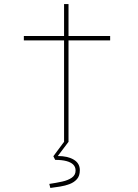

<svg xmlns="http://www.w3.org/2000/svg" viewBox="-20 -703 682 950"><path d="M297 0V-683H319V0ZM98 -503V-525H525V-503ZM229 227 224 207Q258 202 287.5 195.5Q317 189 335.5 176Q354 163 354 141Q354 123 342.5 111.5Q331 100 308.5 94Q286 88 253 88L244 70L296 0H318L266 69Q315 69 345 87Q375 105 375 139Q375 167 361 183Q347 199 325 207.5Q303 216 277.5 220Q252 224 229 227Z"/></svg>

Font: Lexend Tera Thin
Style: Regular
Weight: 250
Version: Version 1.007